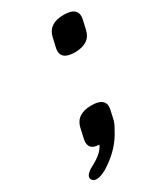

<svg xmlns="http://www.w3.org/2000/svg" viewBox="-154 -522 604 710"><g transform="rotate(-30 147.5 -166.5)"><path d="M240.2 -460Q294.9 -460 294.9 -423.3Q294.9 -416.5 293 -408.7L284.2 -370.1Q272.5 -318.8 208 -318.8Q153.3 -318.8 153.3 -355.5Q153.3 -362.3 155.3 -370.1L164.1 -408.7Q175.8 -460 240.2 -460ZM161.6 -118.7Q216.3 -118.7 216.3 -82.5Q216.3 -75.7 214.4 -67.9L205.6 -28.8Q202.6 -17.1 194.6 -3.7Q186.5 9.8 181.6 19.5Q148.4 75.2 83.5 114.3Q59.1 127.4 44.4 127.4Q31.2 127.4 25.4 120.1Q21.5 114.7 21.5 109.4Q21.5 107.4 22 106Q23.4 99.1 32.2 91.3Q42.5 82 58.1 74.7Q104 49.8 115.2 21.5Q74.2 21.5 74.2 -11.7Q74.2 -19.5 76.7 -28.8L85.4 -67.9Q97.2 -118.7 161.6 -118.7Z"/></g></svg>

Font: Caudex
Style: Bold
Weight: 700
Italic angle: -13°
Version: Version 1.04